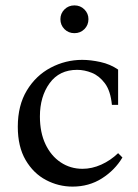

<svg xmlns="http://www.w3.org/2000/svg" viewBox="-20 -677 511 712"><path d="M249 15Q197 15 150.5 -9.5Q104 -34 75 -83.5Q46 -133 46 -207Q46 -286 79.5 -341.5Q113 -397 168 -426Q223 -455 285 -455Q316 -455 352.5 -447Q389 -439 418 -419V-288H395Q390 -340 369 -368Q348 -396 320.5 -407Q293 -418 266 -418Q200 -418 164 -368.5Q128 -319 128 -245Q128 -186 148.5 -142.5Q169 -99 205 -75Q241 -51 286 -51Q321 -51 355.5 -66.5Q390 -82 418 -109L434 -93Q406 -46 358 -15.5Q310 15 249 15ZM256 -554Q234 -554 219 -569Q204 -584 204 -606Q204 -627 219 -642Q234 -657 256 -657Q278 -657 293 -642Q308 -627 308 -606Q308 -584 293 -569Q278 -554 256 -554Z"/></svg>

Font: Bona Nova SC
Style: Regular
Weight: 400
Designer: Mateusz Machalski
Foundry: Capitalics
Version: Version 4.001; ttfautohint (v1.8.4.7-5d5b)